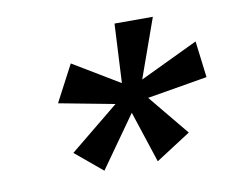

<svg xmlns="http://www.w3.org/2000/svg" viewBox="-52 -814 607 503"><g transform="rotate(-10 251.5 -562.5)"><path d="M116 -435 247 -542 99 -570 150 -667 273 -593 281 -750H383L327 -593L482 -667L494 -570L334 -543L423 -435L330 -375L285 -512L188 -375Z"/></g></svg>

Font: Teachers ExtraBold
Style: Italic
Weight: 800
Designer: Alfredo Marco Pradil & Chank Diesel
Version: Version 0.009